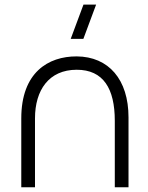

<svg xmlns="http://www.w3.org/2000/svg" viewBox="-20 -792 624 812"><path d="M465.5 -281V0H523.5V-295.5C523.5 -456 439.5 -552.5 304.5 -553.5C184 -554 70 -485.5 70 -291.5V0H128V-291.5C128 -410.5 186.5 -497 304.5 -497C417 -497 465.5 -417.5 465.5 -281ZM279 -627.5H332.5L386.5 -772.5H333Z"/></svg>

Font: Eudonet Light
Style: Regular
Weight: 300
Designer: Mikhail Sharanda
Foundry: Mikhail Sharanda
Version: Version 4.503;Glyphs 3.1.2 (3151)